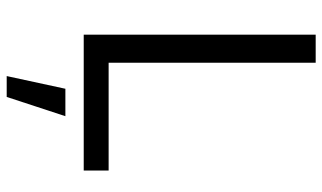

<svg xmlns="http://www.w3.org/2000/svg" viewBox="-224 -544 1009 602"><g transform="rotate(90 281.0 -242.5)"><path d="M514.2 0H88.1V-727.3H176.1V-78.1H514.2ZM283.4 241.5H218L257.8 57.5H343.8Z"/></g></svg>

Font: Linik Sans
Style: Regular
Weight: 400
Designer: Rasmus Andersson (font), Marc Monis (original base), Kil Hyung-jin (Pretendard portions), Cristiano Sobral (main changes
Foundry: rsms
Version: Version 3.018;May 31, 2022;FontCreator 14.0.0.2814 64-bit; t